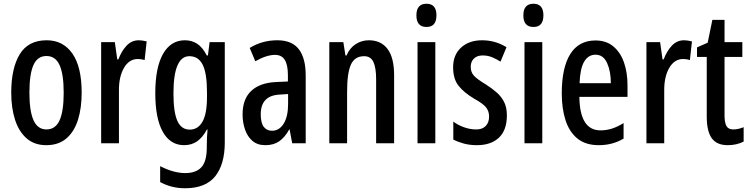

<svg xmlns="http://www.w3.org/2000/svg" viewBox="-20 -765 4006 1025"><path d="M416 -270Q416 -189 396.5 -126Q377 -63 335 -26.5Q293 10 227 10Q164 10 122.5 -26Q81 -62 60.5 -125Q40 -188 40 -270Q40 -401 85.5 -475.5Q131 -550 229 -550Q317 -550 366.5 -479Q416 -408 416 -270ZM137 -270Q137 -172 159 -123Q181 -74 228 -74Q276 -74 298 -122.5Q320 -171 320 -270Q320 -369 298 -417.5Q276 -466 228 -466Q180 -466 158.5 -417.5Q137 -369 137 -270Z M721 -550Q730 -550 740.5 -548.5Q751 -547 763 -544L752 -444Q744 -447 734.5 -448.5Q725 -450 716 -450Q669 -450 641.5 -402Q614 -354 615 -280V0H520V-540H593L606 -448H612Q629 -493 656 -521.5Q683 -550 721 -550Z M967 -550Q1004 -550 1032.5 -531.5Q1061 -513 1084 -469H1090L1099 -540H1180V-5Q1180 112 1129 176Q1078 240 967 240Q896 240 835 207V122Q872 141 905.5 150Q939 159 969 159Q1026 159 1055 128Q1084 97 1084 21V8Q1084 -10 1085 -31.5Q1086 -53 1088 -74H1085Q1061 -30 1031.5 -10Q1002 10 963 10Q889 10 849 -61.5Q809 -133 809 -267Q809 -405 850.5 -477.5Q892 -550 967 -550ZM991 -465Q906 -465 906 -266Q906 -166 927 -119.5Q948 -73 993 -73Q1037 -73 1061 -115.5Q1085 -158 1085 -247V-272Q1085 -374 1062 -419.5Q1039 -465 991 -465Z M1460 -550Q1539 -550 1575.5 -502Q1612 -454 1612 -362V0H1540L1526 -74H1524Q1501 -32 1471 -11Q1441 10 1397 10Q1354 10 1327.5 -13Q1301 -36 1288 -73.5Q1275 -111 1275 -154Q1275 -236 1321 -279.5Q1367 -323 1453 -327L1517 -330V-363Q1517 -418 1500.5 -445Q1484 -472 1448 -472Q1403 -472 1343 -438L1313 -509Q1380 -550 1460 -550ZM1473 -260Q1372 -255 1372 -155Q1372 -109 1388 -88Q1404 -67 1432 -67Q1471 -67 1494.5 -105Q1518 -143 1518 -210V-263Z M1949 -550Q2014 -550 2049 -503.5Q2084 -457 2084 -363V0H1988V-341Q1988 -403 1973.5 -434Q1959 -465 1924 -465Q1874 -465 1853.5 -420.5Q1833 -376 1833 -275V0H1738V-540H1813L1824 -469H1830Q1847 -509 1879 -529.5Q1911 -550 1949 -550Z M2257 -745Q2310 -745 2310 -683Q2310 -621 2257 -621Q2203 -621 2203 -683Q2203 -745 2257 -745ZM2304 -540V0H2209V-540Z M2686 -149Q2686 -70 2643.5 -30Q2601 10 2526 10Q2488 10 2456.5 1.5Q2425 -7 2400 -20V-116Q2423 -98 2456 -86Q2489 -74 2523 -74Q2555 -74 2573 -92.5Q2591 -111 2591 -143Q2591 -171 2575 -191.5Q2559 -212 2510 -239Q2458 -270 2428.5 -306.5Q2399 -343 2399 -406Q2399 -472 2441.5 -511Q2484 -550 2554 -550Q2624 -550 2684 -513L2652 -436Q2630 -450 2607 -459.5Q2584 -469 2557 -469Q2527 -469 2510 -452.5Q2493 -436 2493 -408Q2493 -380 2509.5 -361.5Q2526 -343 2574 -314Q2607 -293 2632 -271Q2657 -249 2671.5 -220Q2686 -191 2686 -149Z M2828 -745Q2881 -745 2881 -683Q2881 -621 2828 -621Q2774 -621 2774 -683Q2774 -745 2828 -745ZM2875 -540V0H2780V-540Z M3159 -549Q3216 -549 3254 -517.5Q3292 -486 3311 -432Q3330 -378 3330 -309V-248H3073Q3075 -69 3186 -69Q3217 -69 3247 -78.5Q3277 -88 3309 -108V-25Q3250 10 3177 10Q3106 10 3062.5 -25.5Q3019 -61 2999 -123.5Q2979 -186 2979 -266Q2979 -404 3024.5 -476.5Q3070 -549 3159 -549ZM3159 -473Q3121 -473 3099 -436.5Q3077 -400 3074 -321H3241Q3241 -384 3221 -428.5Q3201 -473 3159 -473Z M3632 -550Q3641 -550 3651.5 -548.5Q3662 -547 3674 -544L3663 -444Q3655 -447 3645.5 -448.5Q3636 -450 3627 -450Q3580 -450 3552.5 -402Q3525 -354 3526 -280V0H3431V-540H3504L3517 -448H3523Q3540 -493 3567 -521.5Q3594 -550 3632 -550Z M3895 -74Q3908 -74 3921.5 -77Q3935 -80 3950 -86V-9Q3912 10 3865 10Q3806 10 3779.5 -27.5Q3753 -65 3753 -142V-461H3701V-512L3758 -537L3783 -659H3848V-540H3943V-461H3848V-148Q3848 -111 3858 -92.5Q3868 -74 3895 -74Z"/></svg>

Font: Noto Sans Telugu ExtraCondensed Medium
Style: Regular
Weight: 500
Width: 2
Designer: Jelle Bosma - Monotype Design Team
Foundry: Monotype Imaging Inc.
Version: Version 2.005; ttfautohint (v1.8.4.7-5d5b)